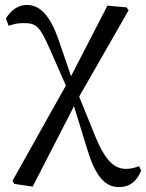

<svg xmlns="http://www.w3.org/2000/svg" viewBox="-20 -552 594 781"><path d="M546 124C530 130 512 135 493 135C447 135 411 105 371 11L302 -159L503 -510L495 -522L417 -529L269 -242L217 -394C183 -489 143 -532 89 -532C54 -532 24 -510 4 -477L15 -447C34 -453 47 -458 74 -458C126 -458 140 -449 182 -354L248 -204L31 183L38 196L113 207L281 -120L333 49C364 153 400 209 464 209C507 209 535 187 554 143Z"/></svg>

Font: Noto Serif SC Medium
Style: Regular
Weight: 500
Designer: Ryoko NISHIZUKA 西塚涼子 (kana & ideographs); Frank Grießhammer (Latin, Greek & Cyrillic); Wenlong ZHANG 张文龙 (bopomofo); San
Foundry: Adobe Systems Incorporated
Version: Version 1.001;PS 1.001;hotconv 16.6.54;makeotf.lib2.5.65590